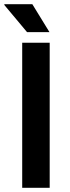

<svg xmlns="http://www.w3.org/2000/svg" viewBox="-29 -888 331 908"><path d="M76 0V-686H206V0ZM205 -736H99L-9 -865L-8 -868H124Z"/></svg>

Font: Archivo Variable SemiBold
Style: Regular
Weight: 600
Designer: Hector Gatti
Foundry: Omnibus-Type
Version: Version 2.001